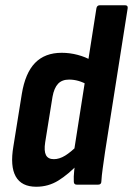

<svg xmlns="http://www.w3.org/2000/svg" viewBox="-20 -703 506 731"><path d="M118 8Q62 8 40 -31Q18 -70 31 -146L63 -345Q76 -425 113.5 -463.5Q151 -502 215 -502Q246 -502 276 -494Q306 -486 330 -472L315 -379Q280 -400 243 -400Q216 -400 201 -384Q186 -368 180 -335L152 -161Q147 -128 155 -112.5Q163 -97 185 -97Q206 -97 228 -110.5Q250 -124 277 -151L280 -81Q240 -39 202 -15.5Q164 8 118 8ZM272 0Q261 0 261 -12Q260 -30 262.5 -53Q265 -76 267 -94L262 -129L347 -671Q349 -683 360 -683H456Q468 -683 466 -671L380 -125Q375 -90 371 -61.5Q367 -33 366 -13Q366 0 354 0Z"/></svg>

Font: Sofia Sans Condensed ExtraBold
Style: Italic
Weight: 800
Italic angle: -9°
Version: Version 4.100